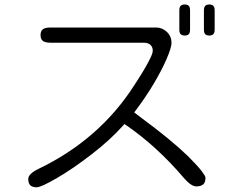

<svg xmlns="http://www.w3.org/2000/svg" viewBox="-20 -794 1040 839"><path d="M769.5 -768.6Q763.7 -762.7 763.7 -749V-664.1Q763.7 -650.4 769.5 -644.5Q775.4 -638.7 787.1 -638.7Q798.8 -638.7 804.7 -644.5Q810.5 -650.4 810.5 -664.1V-749Q810.5 -762.7 804.7 -768.6Q798.8 -774.4 787.1 -774.4Q775.4 -774.4 769.5 -768.6ZM877 -768.6Q871.1 -762.7 871.1 -749V-664.1Q871.1 -650.4 877 -644.5Q882.8 -638.7 894.5 -638.7Q906.2 -638.7 912.1 -644.5Q918 -650.4 918 -664.1V-749Q918 -762.7 912.1 -768.6Q906.2 -774.4 894.5 -774.4Q882.8 -774.4 877 -768.6ZM729.5 -606.4Q729.5 -634.8 709.5 -654.3Q689.5 -673.8 662.1 -673.8H200.2Q174.8 -673.8 165 -664.1Q157.2 -656.2 157.2 -640.6Q157.2 -625 165 -617.2Q174.8 -607.4 200.2 -607.4H607.4Q627.9 -607.4 637.7 -597.7Q647.5 -587.9 647.5 -573.2Q647.5 -565.4 643.6 -555.2Q639.6 -544.9 629.9 -526.4Q611.3 -489.3 566.4 -420.9Q414.1 -183.6 147.5 -55.7Q103.5 -34.2 103.5 -11.7Q103.5 6.8 112.3 15.6Q121.1 24.4 140.6 24.4Q159.2 24.4 229 -16.1Q298.8 -56.6 380.9 -120.1Q461.9 -182.6 518.6 -246.1L523.4 -252L531.2 -247.1Q667 -153.3 783.2 -16.6Q815.4 20.5 837.4 20.5Q859.4 20.5 869.1 10.7Q877.9 2 877.9 -17.6Q877.9 -24.4 862.3 -44.9Q845.7 -67.4 800.8 -112.3Q724.6 -185.5 598.6 -278.3Q598.6 -278.3 566.4 -302.7Q614.3 -365.2 650.9 -426.8Q687.5 -488.3 708.5 -537.6Q729.5 -586.9 729.5 -606.4Z"/></svg>

Font: FakePearl
Style: ExtraLight
Weight: 300
Version: Version 1.2